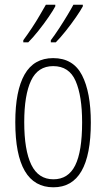

<svg xmlns="http://www.w3.org/2000/svg" viewBox="-20 -786 452 816"><path d="M366 -265Q366 10 207 10Q45 10 45 -267Q45 -400 84.5 -469.5Q124 -539 206 -539Q291 -539 328.5 -466.5Q366 -394 366 -265ZM83 -267Q83 -148 113 -86Q143 -24 207 -24Q270 -24 299.5 -83Q329 -142 329 -266Q329 -378 301.5 -441.5Q274 -505 206 -505Q141 -505 112 -443.5Q83 -382 83 -267ZM332 -759Q323 -742 303 -713Q283 -684 259.5 -654.5Q236 -625 217 -606H196V-615Q212 -636 231 -665Q250 -694 266.5 -721.5Q283 -749 292 -766H332ZM215 -759Q206 -742 186.5 -713.5Q167 -685 143.5 -655.5Q120 -626 100 -606H79V-615Q96 -638 115 -666.5Q134 -695 149.5 -722Q165 -749 175 -766H215Z"/></svg>

Font: Noto Sans Gujarati ExtraCondensed ExtraLight
Style: Regular
Weight: 200
Width: 2
Designer: Jelle Bosma - Monotype Design Team, Universal Thirst
Foundry: Monotype Imaging Inc.
Version: Version 2.106; ttfautohint (v1.8.4.7-5d5b)